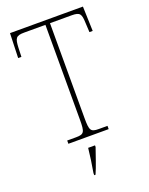

<svg xmlns="http://www.w3.org/2000/svg" viewBox="-170 -800 856 1106"><g transform="rotate(-20 258.0 -246.5)"><path d="M132 0H379V-20H326C276 -20 270 -31 270 -108V-689H403C455 -689 461 -675 463 -620L466 -563H486L481 -714H34L29 -563H49L51 -620C54 -675 60 -689 112 -689H242V-108C242 -31 236 -20 186 -20H132ZM210 208V221H218C236 182 258 113 273 71V61H231C226 108 219 158 210 208Z"/></g></svg>

Font: Noto Serif Thai SemiCondensed Thin
Style: Regular
Weight: 100
Width: 4
Designer: Monotype Design Team
Foundry: Monotype Imaging Inc.
Version: Version 2.002